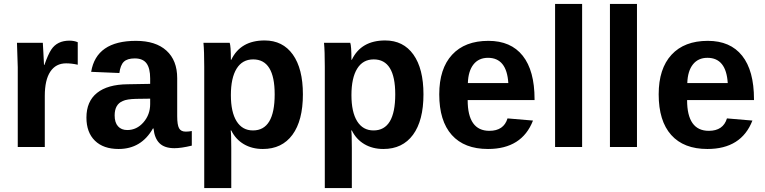

<svg xmlns="http://www.w3.org/2000/svg" viewBox="-20 -745 3875 973"><path d="M207 0H70V-404Q70 -412 66 -528H197Q198 -521 200 -475Q203 -430 203 -416H205Q224 -470 240 -494Q270 -539 332 -539Q356 -539 374 -531V-417Q343 -424 315 -424Q263 -424 235 -382Q207 -340 207 -259Z M581 10Q504 10 461 -32Q418 -74 418 -149Q418 -231 471.5 -274Q525 -317 627 -318L741 -320V-347Q741 -399 722.5 -424Q704 -449 663 -449Q625 -449 607.5 -432Q590 -415 585 -375L442 -381Q468 -538 669 -538Q769 -538 823.5 -488.5Q878 -439 878 -349V-156Q878 -112 887.5 -95Q897 -78 921 -78Q937 -78 952 -81V-7Q898 6 864 6Q814 6 788.5 -19Q763 -44 758 -94H755Q696 10 581 10ZM741 -218V-245L670 -244Q623 -243 602 -233Q561 -216 561 -160Q561 -124 578 -105Q595 -86 625 -86Q673 -86 707 -125Q741 -164 741 -218Z M1515 -267Q1515 -134 1462 -62Q1409 10 1312 10Q1257 10 1215.5 -14.5Q1174 -39 1152 -84H1149Q1152 -69 1152 5V208H1015V-407Q1015 -487 1011 -528H1144Q1150 -512 1150 -442H1152Q1199 -540 1321 -540Q1413 -540 1464 -468.5Q1515 -397 1515 -267ZM1372 -267Q1372 -444 1263 -444Q1208 -444 1179 -397Q1150 -350 1150 -263Q1150 -177 1179 -130.5Q1208 -84 1262 -84Q1372 -84 1372 -267Z M2126 -267Q2126 -134 2073 -62Q2020 10 1923 10Q1868 10 1826.5 -14.5Q1785 -39 1763 -84H1760Q1763 -69 1763 5V208H1626V-407Q1626 -487 1622 -528H1755Q1761 -512 1761 -442H1763Q1810 -540 1932 -540Q2024 -540 2075 -468.5Q2126 -397 2126 -267ZM1983 -267Q1983 -444 1874 -444Q1819 -444 1790 -397Q1761 -350 1761 -263Q1761 -177 1790 -130.5Q1819 -84 1873 -84Q1983 -84 1983 -267Z M2453 10Q2333 10 2269.5 -61Q2206 -132 2206 -267Q2206 -397 2271 -467.5Q2336 -538 2455 -538Q2569 -538 2629 -462.5Q2689 -387 2689 -242V-238H2350Q2350 -82 2460 -82Q2533 -82 2552 -145L2681 -134Q2625 10 2453 10ZM2453 -452Q2406 -452 2379.5 -418.5Q2353 -385 2351 -324H2556Q2548 -452 2453 -452Z M2930 0H2793V-725H2930Z M3208 0H3071V-725H3208Z M3565 10Q3445 10 3381.5 -61Q3318 -132 3318 -267Q3318 -397 3383 -467.5Q3448 -538 3567 -538Q3681 -538 3741 -462.5Q3801 -387 3801 -242V-238H3462Q3462 -82 3572 -82Q3645 -82 3664 -145L3793 -134Q3737 10 3565 10ZM3565 -452Q3518 -452 3491.5 -418.5Q3465 -385 3463 -324H3668Q3660 -452 3565 -452Z"/></svg>

Font: Libra Sans
Style: Bold
Weight: 700
Foundry: Context Ltd
Version: Version 1.000